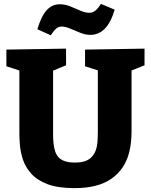

<svg xmlns="http://www.w3.org/2000/svg" viewBox="-20 -958 779 991"><path d="M419 -702 726 -707V-621L641 -587L659 -629V-280Q659 -223 648 -176.5Q637 -130 613.5 -95Q590 -60 555 -35.5Q520 -11 472.5 1Q425 13 364 13Q279 13 225 -7.5Q171 -28 141 -62Q111 -96 98.5 -134Q86 -172 83 -207Q80 -242 80 -266V-629L99 -588L13 -616V-702L321 -707V-621L238 -587L254 -629V-266Q254 -239 256.5 -216.5Q259 -194 265 -176Q271 -158 283.5 -145Q296 -132 316.5 -125.5Q337 -119 367 -119Q398 -119 418.5 -126Q439 -133 452.5 -147Q466 -161 473.5 -180.5Q481 -200 483 -225Q485 -250 485 -280V-629L500 -590L419 -616ZM242 -776 173 -807Q193 -875 221 -905.5Q249 -936 289 -936Q316 -936 343 -925Q370 -914 395 -903Q420 -892 440 -892Q458 -892 472 -903Q486 -914 501 -938L572 -908Q551 -839 519.5 -808.5Q488 -778 447 -778Q421 -778 394 -789Q367 -800 342 -810.5Q317 -821 298 -821Q282 -821 269.5 -810Q257 -799 242 -776Z"/></svg>

Font: Bitter Thin ExtraBold
Style: Regular
Weight: 800
Version: Version 3.020